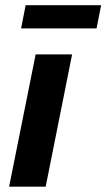

<svg xmlns="http://www.w3.org/2000/svg" viewBox="-20 -700 399 720"><path d="M14.2 0 113.7 -496H250.4L151.3 0ZM59.1 -593.5 76.2 -680.5H359.3L342.1 -593.5Z"/></svg>

Font: Source Sans 3
Style: Italic
Weight: 200
Italic angle: -11°
Designer: Paul D. Hunt
Foundry: Adobe
Version: Version 3.046;hotconv 1.0.118;makeotfexe 2.5.65603